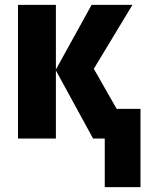

<svg xmlns="http://www.w3.org/2000/svg" viewBox="-20 -570 609 790"><path d="M411 200V0H363L210 -280V0H54V-550H210V-284L357 -550H525L366 -287L460 -122H558V200Z"/></svg>

Font: Noto Sans Display Condensed ExtraBold
Style: Regular
Weight: 800
Width: 3
Designer: Monotype Design Team
Foundry: Monotype Imaging Inc.
Version: Version 2.003